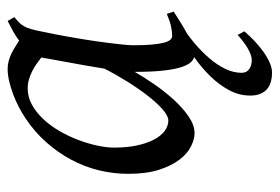

<svg xmlns="http://www.w3.org/2000/svg" viewBox="-132 -364 715 490"><g transform="rotate(-90 225.0 -119.5)"><path d="M389.6 147Q378.4 160.2 365 172.9Q351.6 185.5 337.6 195.6Q323.7 205.6 309.8 211.7Q295.9 217.8 283.7 217.8Q272.5 217.8 262 215.1Q251.5 212.4 243.4 206.1Q235.4 199.7 230.5 189Q225.6 178.2 225.6 162.1Q225.6 133.8 239.3 108.4Q252.9 83 274.4 60.8Q295.9 38.6 322.3 20Q323.2 19.5 323.7 19Q318.8 17.6 314 13.7Q306.2 7.8 299.8 -9Q293.5 -25.9 289.8 -55.7Q286.1 -85.4 286.1 -132.8Q273.4 -110.4 255.1 -83.7Q236.8 -57.1 215.8 -33.9Q194.8 -10.7 172.6 4.6Q150.4 20 129.9 20Q113.8 20 95.5 10.7Q77.1 1.5 61.8 -18.8Q46.4 -39.1 36.1 -71Q25.9 -103 25.9 -148.9Q25.9 -187.5 34.9 -224.4Q43.9 -261.2 62 -294.9Q80.1 -328.6 106.2 -358.2Q132.3 -387.7 167 -411.1Q180.2 -419.9 196 -428.2Q211.9 -436.5 228.8 -442.9Q245.6 -449.2 262.2 -453.1Q278.8 -457 293.9 -457Q304.2 -457 314 -454.3Q323.7 -451.7 332.8 -447.3Q341.8 -442.9 350.1 -437.7Q358.4 -432.6 365.7 -427.7Q377 -436 389.6 -443.1Q402.3 -450.2 416 -457L425.8 -439.9Q417.5 -433.1 412.1 -427.7Q406.7 -422.4 402.6 -415.3Q398.4 -408.2 395.5 -397.9Q392.6 -387.7 389.2 -371.1Q381.8 -335.9 375.2 -299.1Q368.7 -262.2 364 -229.5Q359.4 -196.8 356.7 -171.9Q354 -147 354 -136.2Q354 -108.4 355.7 -89.4Q357.4 -70.3 360.4 -58.8Q363.3 -47.4 367.7 -42.2Q372.1 -37.1 377.9 -37.1Q387.7 -37.1 401.1 -39.8Q414.6 -42.5 434.1 -50.8L439.9 -33.2Q406.2 -11.2 382.8 1.5Q370.6 10.3 357.9 21Q337.4 38.6 320.8 57.9Q304.2 77.1 293.9 98.1Q283.7 119.1 283.7 140.1Q283.7 152.8 293 159.4Q302.2 166 316.4 166Q327.1 166 343.5 157.2Q359.9 148.4 380.4 129.9ZM294.4 -210.4Q297.9 -232.4 302 -256.1Q306.2 -279.8 310.3 -301.8Q314.5 -323.7 317.6 -342Q320.8 -360.4 322.8 -371.1Q315.4 -377 306.6 -383.1Q297.9 -389.2 287.8 -394.3Q277.8 -399.4 266.8 -402.6Q255.9 -405.8 244.1 -405.8Q221.7 -405.8 201.9 -394.8Q182.1 -383.8 165.3 -365.7Q148.4 -347.7 135 -324.5Q121.6 -301.3 112.3 -276.6Q103 -252 97.9 -228Q92.8 -204.1 92.8 -185.1Q92.8 -153.3 98.1 -127.9Q103.5 -102.5 112.8 -84.5Q122.1 -66.4 134.8 -56.6Q147.5 -46.9 162.1 -46.9Q173.8 -46.9 190.7 -61.8Q207.5 -76.7 225.8 -100.3Q244.1 -124 262.2 -153.1Q280.3 -182.1 294.4 -210.4Z"/></g></svg>

Font: Gentium Plus
Style: Italic
Weight: 400
Italic angle: -8°
Designer: J. Victor Gaultney, Annie Olsen, Iska Routamaa
Foundry: SIL International
Version: Version 1.510